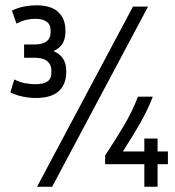

<svg xmlns="http://www.w3.org/2000/svg" viewBox="-20 -705 659 725"><path d="M230 -431Q230 -387 202 -361Q174 -335 115 -335Q92 -335 67 -340Q42 -345 19 -356L34 -405Q56 -394 76 -390.5Q96 -387 114 -387Q143 -387 158.5 -397Q174 -407 174 -431V-439Q174 -461 158.5 -474Q143 -487 109 -487H71V-537H109Q171 -537 171 -583V-590Q171 -613 155.5 -623.5Q140 -634 115 -634Q99 -634 81.5 -630.5Q64 -627 42 -616L25 -665Q48 -676 71.5 -680.5Q95 -685 117 -685Q173 -685 200 -659.5Q227 -634 227 -591V-584Q227 -559 216.5 -541Q206 -523 182 -512Q230 -492 230 -439ZM482 -680H539L177 0H120ZM614 -85H575V0H525V-85H377V-118Q418 -180 449 -232.5Q480 -285 501 -340H557Q537 -288 508.5 -238.5Q480 -189 444 -133H525V-182H575V-133H614Z"/></svg>

Font: Inria Sans Light
Style: Regular
Weight: 300
Designer: Black Foundry Team
Foundry: Black Foundry
Version: Version 1.2; ttfautohint (v1.8.3)